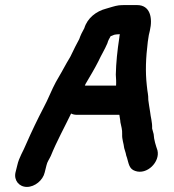

<svg xmlns="http://www.w3.org/2000/svg" viewBox="-20 -641 684 756"><path d="M86 95C117 95 149 69 156 38L163 10C166 -4 174 -14 180 -27C203 -84 234 -140 260 -194C266 -191 273 -189 281 -189H450C451 -179 454 -168 454 -160C457 -144 462 -131 461 -112C460 -92 467 -77 469 -58L475 -38C476 -31 478 -25 480 -20C487 3 488 24 512 32C559 49 611 -4 600 -49C594 -67 586 -90 585 -113L579 -135V-136C580 -160 573 -180 571 -201L567 -226C566 -235 565 -242 564 -247C564 -272 561 -273 558 -305C552 -360 554 -411 562 -477L566 -503L570 -520C582 -571 571 -621 520 -621H474C465 -621 457 -621 448 -620C432 -618 413 -611 398 -607C359 -597 324 -570 312 -530C304 -516 297 -502 292 -487C282 -469 271 -447 262 -428C257 -416 249 -405 243 -394C231 -371 213 -341 200 -318C184 -289 169 -249 152 -218C128 -172 104 -122 83 -74C72 -46 55 -22 48 10L41 38C34 69 55 95 86 95ZM416 -499C421 -499 428 -505 435 -505C440 -506 444 -506 448 -506H452C451 -502 450 -498 450 -494C442 -442 437 -394 436 -347C437 -332 438 -318 437 -304H314C315 -305 316 -307 316 -309C334 -340 352 -369 367 -399C378 -423 393 -447 403 -471C405 -480 411 -491 416 -499Z"/></svg>

Font: Electronic
Style: UltHvIt
Weight: 900
Version: Version 1.011